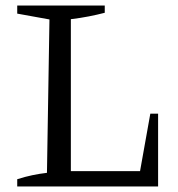

<svg xmlns="http://www.w3.org/2000/svg" viewBox="-20 -671 640 691"><path d="M521 -262H549V0H42V-26Q70 -35 96.5 -40.5Q123 -46 149 -49L158 -601L42 -622V-651H357V-625Q330 -618 299.5 -612Q269 -606 235 -602V-55H484Z"/></svg>

Font: Piazzolla 24pt
Style: Regular
Weight: 400
Designer: Juan Pablo del Peral
Foundry: Huerta Tipografica
Version: Version 2.005